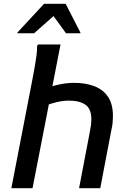

<svg xmlns="http://www.w3.org/2000/svg" viewBox="-20 -995 689 1015"><path d="M152 0H40L154 -589Q158 -610 163.5 -641Q169 -672 173 -702Q177 -732 176 -751L181 -760H300ZM237 -533Q265 -543 301 -550Q337 -557 373 -557Q433 -557 479.5 -539Q526 -521 551.5 -482.5Q577 -444 577 -382Q577 -366 575.5 -347.5Q574 -329 569 -309L510 0H398L457 -309Q460 -325 461.5 -338.5Q463 -352 463 -364Q463 -420 431.5 -441.5Q400 -463 345 -463Q313 -463 279.5 -455Q246 -447 215 -435ZM72 -819V-823L213 -975H327L405 -823V-819H329L263 -910L160 -819Z"/></svg>

Font: Kufam Medium
Style: Italic
Weight: 500
Italic angle: -11°
Designer: Artur Schmal
Foundry: Original Type
Version: Version 1.301; ttfautohint (v1.8.3)